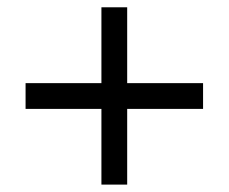

<svg xmlns="http://www.w3.org/2000/svg" viewBox="-20 -494 624 524"><path d="M534.2 -267.1V-196.8H327.1V9.8H256.8V-196.8H49.8V-267.1H256.8V-474.1H327.1V-267.1Z"/></svg>

Font: SolaimanLipiNormal
Style: Normal
Weight: 400
Designer: Solaiman Karim
Version: Version 1.6.1 ; ttfautohint (v1.5.65-e2d9)